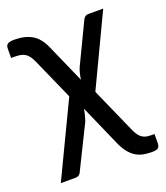

<svg xmlns="http://www.w3.org/2000/svg" viewBox="-130 -603 750 870"><g transform="rotate(-20 245.0 -168.0)"><path d="M491.5 105V144.5Q491.5 165 483.5 171.5Q475.5 178 452 178Q431 178 411.8 174.2Q392.5 170.5 375.2 159.8Q358 149 343 129.8Q328 110.5 315 80L230.5 -112Q228 -96.5 224.2 -82Q220.5 -67.5 216.5 -56L115 149.5Q112.5 157.5 105.5 163.2Q98.5 169 86 169H16.5L187 -187.5L98 -388Q91 -403 84 -413Q77 -423 67.8 -429.2Q58.5 -435.5 46.2 -438.2Q34 -441 17 -441H-1V-477Q-1 -484.5 -0.5 -491.2Q0 -498 3.5 -503Q7 -508 15.2 -511Q23.5 -514 39.5 -514Q91.5 -514 125.5 -494Q159.5 -474 180.5 -425.5L262.5 -240Q264.5 -255 268 -269.2Q271.5 -283.5 276 -294.5L369 -488.5Q372 -496.5 378.8 -502.5Q385.5 -508.5 398 -508.5H467.5L305 -166L401.5 51.5Q407.5 65 414.2 75.2Q421 85.5 429.2 92Q437.5 98.5 448.2 101.8Q459 105 473.5 105Z"/></g></svg>

Font: Lato 2
Style: Regular
Weight: 500
Designer: Lukasz Dziedzic with Adam Twardoch and Botio Nikoltchev
Foundry: tyPoland Lukasz Dziedzic
Version: Version 2.015; 2015-08-06; http://www.latofonts.com/